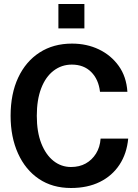

<svg xmlns="http://www.w3.org/2000/svg" viewBox="-20 -928 690 960"><path d="M335 12Q242 12 174.5 -33.5Q107 -79 70 -161Q33 -243 33 -349Q33 -459 71 -540Q109 -621 178 -665.5Q247 -710 340 -710Q414 -710 474.5 -681Q535 -652 573.5 -598.5Q612 -545 617 -469H480Q473 -531 436 -568Q399 -605 339 -605Q288 -605 248 -574.5Q208 -544 186 -486.5Q164 -429 164 -349Q164 -268 186.5 -211Q209 -154 247.5 -123.5Q286 -93 335 -93Q377 -93 408.5 -110.5Q440 -128 460 -160Q480 -192 483 -235H621Q614 -160 577.5 -104.5Q541 -49 479.5 -18.5Q418 12 335 12ZM272 -786V-908H402V-786Z"/></svg>

Font: Azeret Mono Medium
Style: Regular
Weight: 500
Designer: Martin Vácha
Foundry: Displaay
Version: Version 1.002